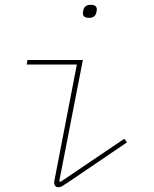

<svg xmlns="http://www.w3.org/2000/svg" viewBox="-20 -765 640 797"><path d="M350 -691Q335 -691 329.5 -696.5Q324 -702 324 -709Q324 -712 324.5 -715Q325 -718 326 -723Q331 -745 356 -745Q371 -745 376.5 -739.5Q382 -734 382 -727Q382 -724 381.5 -721Q381 -718 380 -713Q375 -691 350 -691ZM223 12Q205 12 205 -7Q205 -10 206 -16.5Q207 -23 211 -42L299 -497H91L94 -516H324L226 -13L231 -10L496 -189L507 -174L264 -9Q251 -1 241.5 5.5Q232 12 223 12Z"/></svg>

Font: IBM Plex Mono Thin
Style: Italic
Weight: 100
Italic angle: -9°
Monospace: yes
Designer: Mike Abbink, Paul van der Laan, Pieter van Rosmalen
Foundry: Bold Monday
Version: Version 2.3